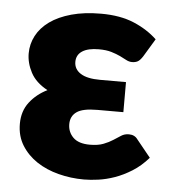

<svg xmlns="http://www.w3.org/2000/svg" viewBox="-44 -567 548 614"><g transform="rotate(5 230.0 -259.5)"><path d="M402 -402Q393.5 -389 386 -385Q378.5 -381 368 -381Q358.5 -381 349.2 -386Q340 -391 328 -396.8Q316 -402.5 299.5 -407.5Q283 -412.5 259 -412.5Q224.5 -412.5 206 -400.5Q187.5 -388.5 187.5 -366Q187.5 -342.5 208.5 -329Q229.5 -315.5 271 -315.5H354.5V-219H271Q224 -219 204.8 -205.2Q185.5 -191.5 185.5 -166Q185.5 -140.5 203 -123.2Q220.5 -106 256.5 -106Q283 -106 300.2 -112.8Q317.5 -119.5 330.2 -127.8Q343 -136 353.8 -143Q364.5 -150 378.5 -150Q397 -150 406.5 -136.5L451.5 -81Q427.5 -53.5 400.2 -36.5Q373 -19.5 346 -10Q319 -0.5 293.5 3Q268 6.5 247.5 6.5Q205 6.5 165.5 -3.8Q126 -14 95.5 -34.2Q65 -54.5 46.5 -84.2Q28 -114 28 -153Q28 -194 50 -222.5Q72 -251 106.5 -268Q68.5 -288.5 52.5 -318.8Q36.5 -349 36.5 -380Q36.5 -410 50.5 -436.8Q64.5 -463.5 92.2 -483.5Q120 -503.5 161.2 -515Q202.5 -526.5 256.5 -526.5Q318 -526.5 362 -508Q406 -489.5 437 -460Z"/></g></svg>

Font: Lato Black
Style: Regular
Weight: 900
Designer: Lukasz Dziedzic
Foundry: tyPoland Lukasz Dziedzic
Version: Version 2.007; 2014-02-27